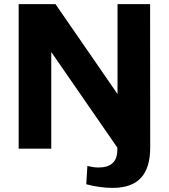

<svg xmlns="http://www.w3.org/2000/svg" viewBox="-20 -720 818 930"><path d="M525.5 190.1Q495.7 190.1 462.7 185.6Q429.6 181.1 397.8 172.5L403.2 83.9Q417.6 87.4 431 89.3Q444.4 91.3 457.3 91.3Q501.4 91.3 524.8 70.6Q548.3 49.8 548.3 3.9V-5.1L228.3 -468.1V0H70.4V-700H248.8L549.3 -264.4V-700H707.1L707.6 -5.9Q707.6 92.9 662.8 141.5Q617.9 190.1 525.5 190.1Z"/></svg>

Font: Pathway Extreme 8pt Thin
Style: Regular
Weight: 100
Designer: Eduardo Rodriguez Tunni
Foundry: Eduardo Rodriguez Tunni
Version: Version 1.000